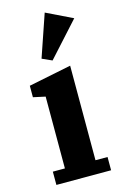

<svg xmlns="http://www.w3.org/2000/svg" viewBox="-124 -868 584 922"><g transform="rotate(-15 168.0 -407.0)"><path d="M37 -66H97V-423L37 -436V-493L249 -536V-66H309V0H37ZM125 -604 197 -814 327 -751 174 -582Z"/></g></svg>

Font: IBM Plex Serif
Style: Bold
Weight: 700
Designer: Mike Abbink, Paul van der Laan, Pieter van Rosmalen
Foundry: Bold Monday
Version: Version 2.008